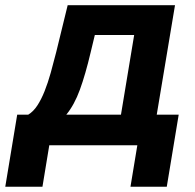

<svg xmlns="http://www.w3.org/2000/svg" viewBox="-74 -559 750 739"><path d="M-53.7 159.7 -7.8 -117.7H34.7Q54.2 -129.4 69.6 -152.8Q85 -176.3 97.7 -208.3Q110.4 -240.2 121.1 -278.3Q131.8 -316.4 142.1 -357.4L186.5 -539.1H599.6L529.3 -117.7H613.8L567.9 159.7H428.2L454.6 0H115.7L89.4 159.7ZM181.2 -117.7H391.6L442.4 -424.3H291L274.9 -357.4Q254.9 -272.5 233.4 -213.6Q211.9 -154.8 181.2 -117.7Z"/></svg>

Font: Inter 18pt
Style: Bold Italic
Weight: 700
Italic angle: -9.3988°
Designer: Rasmus Andersson
Foundry: rsms
Version: Version 4.001;git-66647c0bb